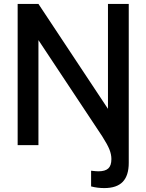

<svg xmlns="http://www.w3.org/2000/svg" viewBox="-20 -740 746 979"><path d="M530.5 -720H636.5V90.5Q636.5 155 606 187Q575.5 219 511.5 219Q495 219 478.2 217Q461.5 215 444.5 210.5V130.5Q460 132 467.5 132.8Q475 133.5 482 133.5Q516 133.5 532 119Q548 104.5 548 71Q548 47.5 538 22.2Q528 -3 501.5 -44.5L176 -535.5V0H70V-720H176L530.5 -185Z"/></svg>

Font: Cns Manrope SemBd
Style: Regular
Weight: 600
Designer: Mikhail Sharanda
Foundry: Mikhail Sharanda
Version: Version 4.504